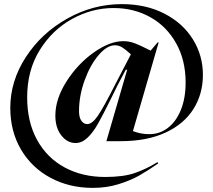

<svg xmlns="http://www.w3.org/2000/svg" viewBox="-20 -744 1036 933"><path d="M30 -220Q30 -350 105.5 -466.5Q181 -583 306.5 -653.5Q432 -724 572 -724Q689 -724 778.5 -678Q868 -632 917 -553.5Q966 -475 966 -380Q966 -288 920.5 -215Q875 -142 785 -100Q695 -58 566 -58H497L598 -405H591L550 -327L521 -268Q480 -185 456 -142.5Q432 -100 405 -74.5Q378 -49 347 -49Q307 -49 278 -86Q249 -123 249 -182Q249 -263 303 -348Q357 -433 435 -488.5Q513 -544 579 -544Q608 -544 635.5 -533.5Q663 -523 712 -498L746 -538H751L626 -107Q664 -92 706 -92Q755 -92 795 -122Q835 -152 858.5 -209Q882 -266 882 -343Q882 -452 835.5 -534.5Q789 -617 709.5 -661Q630 -705 532 -705Q427 -705 330.5 -652Q234 -599 173 -500.5Q112 -402 112 -271Q112 -152 160 -64.5Q208 23 294 69.5Q380 116 491 116Q579 116 634.5 97Q690 78 745 44L749 50Q699 85 656.5 109Q614 133 556 151Q498 169 431 169Q317 169 225.5 120Q134 71 82 -17.5Q30 -106 30 -220ZM404 -141Q428 -141 456 -182Q484 -223 539 -332L616 -480Q592 -502 575 -513Q558 -524 538 -524Q500 -524 459 -476Q418 -428 391 -353Q364 -278 364 -204Q364 -173 375.5 -157Q387 -141 404 -141Z"/></svg>

Font: Nyght Serif Medium
Style: Regular
Weight: 500
Designer: Maksym Kobuzan
Version: Version 0.410